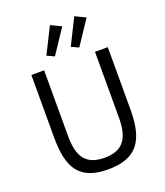

<svg xmlns="http://www.w3.org/2000/svg" viewBox="-169 -1061 1017 1185"><g transform="rotate(-20 339.0 -468.0)"><path d="M370 -915 301 -948 216 -778 264 -756ZM530 -915 461 -948 376 -778 424 -756ZM88 -698V-286C88 -83 150 12 336 12C522 12 590 -83 590 -286V-698H506V-266C506 -133 463 -63 339 -63C215 -63 172 -133 172 -266V-698Z"/></g></svg>

Font: LVC Sans
Style: Regular
Weight: 400
Designer: Mike Abbink, Paul van der Laan, Pieter van Rosmalen
Foundry: Bold Monday
Version: Version 3.0